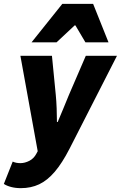

<svg xmlns="http://www.w3.org/2000/svg" viewBox="-44 -790 628 998"><path d="M64 188Q37 188 14 182Q-9 176 -24 166L22 50Q39 58 62 58Q85 58 108.5 46Q132 34 145 9L152 -4L62 -500H226L246 -296Q249 -266 250.5 -227Q252 -188 252 -156H256Q270 -188 285.5 -226.5Q301 -265 314 -296L402 -500H564L318 -18Q279 58 240.5 103Q202 148 159.5 168Q117 188 64 188ZM120 -570 280 -770H440L520 -570H400L348 -658H344L250 -570Z"/></svg>

Font: Source Sans 3 Black
Style: Italic
Weight: 900
Italic angle: -11°
Designer: Paul D. Hunt
Foundry: Adobe
Version: Version 3.052;hotconv 1.1.0;makeotfexe 2.6.0